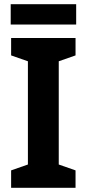

<svg xmlns="http://www.w3.org/2000/svg" viewBox="-20 -895 413 915"><path d="M343 -875H31V-778H343ZM340 0V-83L260 -111V-603L340 -631V-714H33V-631L113 -603V-111L33 -83V0Z"/></svg>

Font: Noto Sans Georgian SemiCondensed Bold
Style: Regular
Weight: 700
Width: 4
Designer: Monotype Design Team, Akaki Razmadze
Foundry: Google LLC
Version: Version 2.005